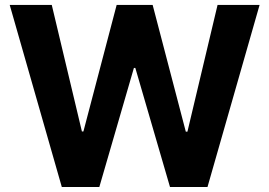

<svg xmlns="http://www.w3.org/2000/svg" viewBox="-20 -747 1076 767"><path d="M18.8 -727.3 226.9 0H376.8L514.9 -475.5H520.6L659.1 0H808.9L1017 -727.3H849.1L728.7 -220.9H722.3L589.8 -727.3H446L313.2 -221.9H307.2L186.8 -727.3Z"/></svg>

Font: Inter-Hewn
Style: Bold
Weight: 700
Designer: Rasmus Andersson
Foundry: rsms
Version: Version 3.012;git-f93a4a705